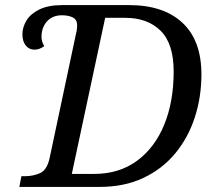

<svg xmlns="http://www.w3.org/2000/svg" viewBox="-20 -734 842 754"><path d="M56 0 64 -42H77Q111 -42 138 -54.5Q165 -67 175 -114L279 -604Q281 -610 282 -620Q283 -630 283 -634Q283 -657 266 -665.5Q249 -674 223 -674Q186 -674 164.5 -650Q143 -626 143 -589Q143 -570 154 -553Q135 -539 116 -539Q94 -539 81 -555.5Q68 -572 68 -599Q68 -627 84 -653.5Q100 -680 135 -697Q170 -714 225 -714H487Q622 -714 696.5 -644.5Q771 -575 771 -442Q771 -353 745 -273Q719 -193 668 -131.5Q617 -70 542.5 -35Q468 0 371 0ZM349 -51Q448 -51 518 -102.5Q588 -154 625 -244.5Q662 -335 662 -453Q662 -563 610.5 -613.5Q559 -664 472 -664H393L262 -51Z"/></svg>

Font: NotoSerif-Italic
Style: Regular
Weight: 400
Italic angle: -12°
Designer: Monotype Design Team
Foundry: Monotype Imaging Inc.
Version: Version 2.007; ttfautohint (v1.8) -l 8 -r 50 -G 200 -x 14 -D